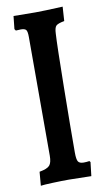

<svg xmlns="http://www.w3.org/2000/svg" viewBox="-85 -776 447 822"><g transform="rotate(-10 138.5 -364.5)"><path d="M29 -55Q63 -61 73.5 -73Q84 -85 84 -115V-632Q84 -655 78.5 -662Q73 -669 56 -669L34 -668L29 -675L35 -731L129 -730Q165 -730 249 -734L245 -672Q217 -667 209 -659Q201 -651 200 -625Q197 -577 194.5 -395.5Q192 -214 192 -110Q192 -80 198 -70.5Q204 -61 222 -61Q234 -61 247 -63L251 -58L244 2L147 0Q115 0 76 1.5Q37 3 24 5Z"/></g></svg>

Font: Alegreya
Style: Bold
Weight: 700
Designer: Juan Pablo del Peral
Foundry: Huerta Tipografica
Version: Version 2.008; ttfautohint (v1.8)